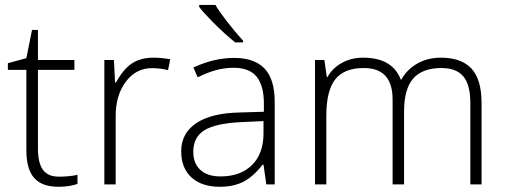

<svg xmlns="http://www.w3.org/2000/svg" viewBox="-20 -731 2006 761"><path d="M212.9 -30.8Q255.4 -30.8 287.1 -38.1V-2Q254.4 9.3 211.9 9.3Q146.5 9.3 115.5 -25.6Q84.5 -60.5 84.5 -135.7V-454.1H11.2V-480.5L84.5 -500.5L106.9 -612.3H130.4V-493.2H274.9V-454.1H130.4V-142.1Q130.4 -85.4 150.1 -58.1Q169.9 -30.8 212.9 -30.8Z M587.9 -502.4Q619.1 -502.4 654.8 -496.1L646 -453.1Q615.2 -460.9 582 -460.9Q519 -460.9 478.8 -407.2Q438.5 -353.5 438.5 -272V0H393.6V-493.2H431.6L436 -403.8H439.5Q469.7 -458.5 504.2 -480.5Q538.6 -502.4 587.9 -502.4Z M1035.6 0 1024.4 -78.1H1020.5Q983.4 -30.3 944.3 -10.5Q905.3 9.3 851.6 9.3Q778.8 9.3 738.5 -28.1Q698.2 -65.4 698.2 -130.9Q698.2 -203.1 758.3 -243.2Q818.4 -283.2 932.1 -285.2L1025.9 -288.1V-320.8Q1025.9 -391.1 997.3 -426.8Q968.8 -462.4 905.3 -462.4Q836.9 -462.4 763.7 -424.3L746.6 -463.4Q828.1 -501.5 907.2 -501.5Q988.3 -501.5 1028.6 -459.2Q1068.8 -417 1068.8 -327.6V0ZM854 -31.7Q933.1 -31.7 978.8 -76.9Q1024.4 -122.1 1024.4 -202.1V-251L938 -247.1Q834.5 -242.2 790.3 -214.8Q746.1 -187.5 746.1 -129.4Q746.1 -83 774.4 -57.4Q802.7 -31.7 854 -31.7ZM943.4 -563H912.1Q868.2 -598.6 826.4 -640.6Q784.7 -682.6 769.5 -703.6V-711.4H834Q845.7 -689.9 878.7 -647.2Q911.6 -604.5 943.4 -569.8Z M1844.2 0V-323.2Q1844.2 -395.5 1816.2 -428.5Q1788.1 -461.4 1730 -461.4Q1654.3 -461.4 1617.9 -419.9Q1581.5 -378.4 1581.5 -289.1V0H1536.1V-336.9Q1536.1 -461.4 1421.9 -461.4Q1344.2 -461.4 1308.8 -416.5Q1273.4 -371.6 1273.4 -272V0H1228.5V-493.2H1265.6L1275.4 -425.3H1277.8Q1298.3 -461.9 1335.9 -482.2Q1373.5 -502.4 1418.9 -502.4Q1535.6 -502.4 1568.8 -415H1570.3Q1594.2 -457 1635 -479.7Q1675.8 -502.4 1727.5 -502.4Q1808.1 -502.4 1848.4 -459.5Q1888.7 -416.5 1888.7 -322.3V0Z"/></svg>

Font: Bpm'online Open Sans Light
Style: Regular
Weight: 300
Foundry: Ascender Corporation
Version: Version 1.10